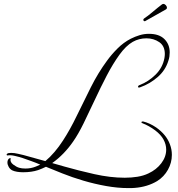

<svg xmlns="http://www.w3.org/2000/svg" viewBox="-20 -867 908 982"><path d="M669 94Q661 95 652.5 95Q644 95 636 95Q582 95 523 84.5Q464 74 406.5 57Q349 40 299 20L215 -14Q205 -9 195.5 -5Q186 -1 175 3Q142 14 98 14Q82 14 67 11.5Q52 9 42 4Q31 -2 24.5 -13.5Q18 -25 18 -36Q18 -47 24 -54Q28 -58 32 -58.5Q36 -59 34 -54Q31 -38 47.5 -25.5Q64 -13 78 -9Q91 -5 110 -5Q138 -5 163 -15L186 -25Q163 -35 139 -43.5Q115 -52 95 -59Q80 -64 56.5 -69.5Q33 -75 19 -72H18Q15 -72 14 -75Q13 -78 17 -81Q22 -85 37 -85Q53 -85 72 -80.5Q91 -76 100 -74L212 -43Q236 -63 259 -90Q282 -117 302 -148Q338 -203 372.5 -274.5Q407 -346 444.5 -420.5Q482 -495 527 -556Q550 -588 581 -619Q612 -650 649 -669Q671 -680 694 -687Q717 -694 742 -694Q794 -694 821 -667Q848 -640 848 -599Q848 -589 846.5 -578Q845 -567 841 -556Q826 -507 786 -472.5Q746 -438 698 -421Q692 -419 691 -419Q686 -419 686 -423Q686 -429 694 -432Q739 -449 775.5 -485Q812 -521 821 -570Q822 -576 822.5 -581.5Q823 -587 823 -591Q823 -632 794.5 -651.5Q766 -671 729 -671Q691 -671 659 -653Q624 -633 590.5 -586.5Q557 -540 525.5 -479.5Q494 -419 464.5 -355.5Q435 -292 407.5 -236Q380 -180 354 -143Q332 -111 305 -83Q278 -55 247 -33L310 -15Q380 5 462 23.5Q544 42 618 42Q652 42 683 37Q714 32 739 20Q780 1 805 -32Q830 -65 830 -102Q830 -128 816.5 -153Q803 -178 774 -200Q758 -212 741 -221.5Q724 -231 710 -236Q703 -239 703 -242Q703 -244 706.5 -245Q710 -246 711 -246Q745 -238 779 -215Q831 -178 849 -129Q859 -103 859 -75Q859 -35 839 1Q819 37 784 59Q734 89 669 94ZM721.7 -758.6H720Q713.2 -758.6 713.2 -766.3Q713.2 -769.7 716.6 -772.2Q736.1 -785 761.6 -806.7Q787.1 -828.3 808.4 -844.5Q812.6 -847 815.2 -847Q822 -847 827.9 -840.7Q833.9 -834.3 833.9 -827.5Q833.9 -821.5 828.8 -819Z"/></svg>

Font: MonteCarlo
Style: Regular
Weight: 400
Designer: Robert E. Leuschke
Foundry: Robert E. Leuschke
Version: Version 1.010; ttfautohint (v1.8.3)